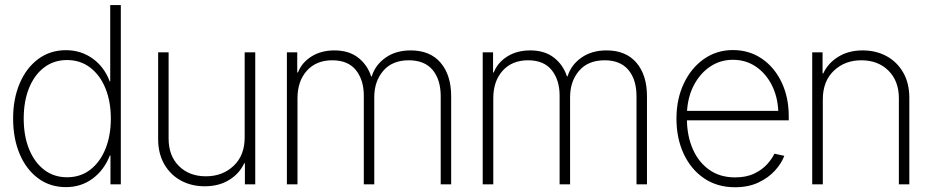

<svg xmlns="http://www.w3.org/2000/svg" viewBox="-20 -748 3773 779"><path d="M247.6 11.2Q182.6 11.2 134.3 -24.9Q85.9 -61 59.6 -123.8Q33.2 -186.5 33.2 -267.1Q33.2 -346.7 59.8 -409.4Q86.4 -472.2 134.8 -508.3Q183.1 -544.4 247.6 -544.4Q308.1 -544.4 355.5 -510.7Q402.8 -477.1 425.3 -417.5H427.2V-727.5H470.2V0H428.2V-117.2H425.8Q401.9 -57.1 355.2 -22.9Q308.6 11.2 247.6 11.2ZM252 -28.8Q306.6 -28.8 346.4 -59.6Q386.2 -90.3 408 -144.3Q429.7 -198.2 429.7 -267.1Q429.7 -335.4 408 -389.2Q386.2 -442.9 346.2 -473.6Q306.2 -504.4 252 -504.4Q198.7 -504.4 159.2 -474.4Q119.6 -444.3 97.9 -390.9Q76.2 -337.4 76.2 -267.1Q76.2 -196.8 97.9 -143.1Q119.6 -89.4 159.2 -59.1Q198.7 -28.8 252 -28.8Z M972.7 -190.4V-535.6H1015.6V0H973.6V-85.4H970.7Q952.1 -44.4 910.4 -18.3Q868.7 7.8 810.5 7.8Q756.8 7.8 714.1 -15.4Q671.4 -38.6 646.5 -81.8Q621.6 -125 621.6 -184.1V-535.6H664.1V-186Q664.1 -115.7 706.1 -74.2Q748 -32.7 815.4 -32.7Q882.8 -32.7 927.7 -75Q972.7 -117.2 972.7 -190.4Z M1144 0V-535.6H1186V-454.1H1189Q1204.1 -493.7 1243.4 -518.6Q1282.7 -543.5 1336.9 -543.5Q1395.5 -543.5 1433.1 -514.2Q1470.7 -484.9 1485.8 -438H1488.3Q1502.4 -484.4 1544.2 -513.9Q1585.9 -543.5 1646.5 -543.5Q1725.1 -543.5 1767.8 -493.4Q1810.5 -443.4 1810.5 -356.9V0H1768.1V-356.9Q1768.1 -425.3 1735.1 -464.4Q1702.1 -503.4 1638.7 -503.4Q1571.8 -503.4 1535.2 -460.9Q1498.5 -418.5 1498.5 -353.5V0H1456.1V-359.9Q1456.1 -423.3 1424.1 -463.4Q1392.1 -503.4 1328.1 -503.4Q1263.2 -503.4 1225.1 -461.2Q1187 -418.9 1187 -349.1V0Z M1938.5 0V-535.6H1980.5V-454.1H1983.4Q1998.5 -493.7 2037.8 -518.6Q2077.1 -543.5 2131.3 -543.5Q2189.9 -543.5 2227.5 -514.2Q2265.1 -484.9 2280.3 -438H2282.7Q2296.9 -484.4 2338.6 -513.9Q2380.4 -543.5 2440.9 -543.5Q2519.5 -543.5 2562.3 -493.4Q2605 -443.4 2605 -356.9V0H2562.5V-356.9Q2562.5 -425.3 2529.5 -464.4Q2496.6 -503.4 2433.1 -503.4Q2366.2 -503.4 2329.6 -460.9Q2293 -418.5 2293 -353.5V0H2250.5V-359.9Q2250.5 -423.3 2218.5 -463.4Q2186.5 -503.4 2122.6 -503.4Q2057.6 -503.4 2019.5 -461.2Q1981.4 -418.9 1981.4 -349.1V0Z M2962.4 11.7Q2889.6 11.7 2836.4 -24.7Q2783.2 -61 2753.9 -124Q2724.6 -187 2724.6 -266.6Q2724.6 -346.2 2754.4 -409.2Q2784.2 -472.2 2835.9 -508.5Q2887.7 -544.9 2953.6 -544.9Q3020 -544.9 3071 -510Q3122.1 -475.1 3151.1 -414.3Q3180.2 -353.5 3180.2 -275.9V-259.8H2767.1Q2768.1 -195.3 2791 -142.8Q2814 -90.3 2857.4 -59.3Q2900.9 -28.3 2962.4 -28.3Q3008.3 -28.3 3040.5 -43.9Q3072.8 -59.6 3092.8 -82Q3112.8 -104.5 3122.1 -124.5L3162.1 -115.7Q3150.9 -85.4 3124.5 -56.2Q3098.1 -26.9 3057.4 -7.6Q3016.6 11.7 2962.4 11.7ZM2767.6 -298.3H3137.7Q3134.8 -357.4 3110.6 -404.3Q3086.4 -451.2 3045.9 -478.3Q3005.4 -505.4 2953.6 -505.4Q2903.3 -505.4 2862.8 -478.8Q2822.3 -452.1 2796.9 -405.5Q2771.5 -358.9 2767.6 -298.3Z M3318.4 -344.7V0H3275.4V-535.6H3317.4V-450.2H3320.3Q3338.9 -491.2 3380.6 -517.3Q3422.4 -543.5 3480 -543.5Q3534.2 -543.5 3576.9 -520.3Q3619.6 -497.1 3644.5 -453.9Q3669.4 -410.6 3669.4 -351.1V0H3627V-349.1Q3627 -419.4 3584.7 -461.4Q3542.5 -503.4 3474.6 -503.4Q3407.7 -503.4 3363 -460.9Q3318.4 -418.5 3318.4 -344.7Z"/></svg>

Font: Inter Display Extra Light
Style: Regular
Weight: 200
Designer: Rasmus Andersson
Foundry: rsms
Version: Version 4.000;git-4fc901f